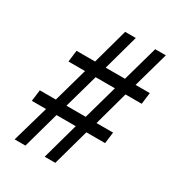

<svg xmlns="http://www.w3.org/2000/svg" viewBox="-172 -819 846 924"><g transform="rotate(30 251.0 -357.0)"><path d="M50 0H110L166 -202H273L217 0H276L332 -202H436L444 -265H352L404 -454H494L502 -518H423L478 -714H419L364 -518H257L311 -714H252L198 -518H95L87 -454H179L126 -265H37L29 -202H108ZM185 -265 238 -454H345L292 -265Z"/></g></svg>

Font: Noto Serif Tamil Condensed SemiBold
Style: Italic
Weight: 600
Width: 3
Italic angle: -12°
Designer: Indian Type Foundry, Tom Grace, and the Monotype Design Team
Foundry: Monotype Imaging Inc.
Version: Version 2.003